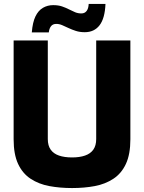

<svg xmlns="http://www.w3.org/2000/svg" viewBox="-20 -947 729 972"><path d="M345 5Q283 5 229.5 -5Q176 -15 135 -42Q94 -69 71.5 -117.5Q49 -166 49 -242V-742H222V-243Q222 -210 236.5 -189.5Q251 -169 278.5 -159.5Q306 -150 345 -150Q383 -150 410.5 -159.5Q438 -169 452.5 -189.5Q467 -210 467 -243V-742H640V-242Q640 -166 617.5 -117.5Q595 -69 554 -42Q513 -15 460 -5Q407 5 345 5ZM141 -783Q145 -834 159.5 -864Q174 -894 197.5 -907.5Q221 -921 249 -921Q275 -921 294 -914.5Q313 -908 329.5 -899.5Q346 -891 360.5 -885Q375 -879 392 -879Q409 -879 418.5 -891.5Q428 -904 429 -927H514Q511 -854 484 -819Q457 -784 409 -784Q384 -784 364 -790.5Q344 -797 327 -805Q310 -813 295 -819.5Q280 -826 265 -826Q247 -826 238 -814Q229 -802 227 -783Z"/></svg>

Font: Exo Thin ExtraBold
Style: Regular
Weight: 800
Version: Version 2.000